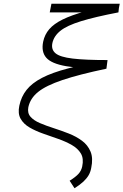

<svg xmlns="http://www.w3.org/2000/svg" viewBox="-20 -820 658 1023"><path d="M377 183 351 143Q383 123 398 106.5Q413 90 418 67Q427 25 411 -2Q395 -29 362.5 -47.5Q330 -66 290 -80Q250 -94 210 -108Q170 -122 138 -140.5Q106 -159 90 -187Q74 -215 83 -257Q93 -305 121.5 -341Q150 -377 203.5 -405Q257 -433 343 -455.5Q429 -478 553 -500L547 -454Q400 -423 312.5 -393.5Q225 -364 183 -330Q141 -296 131 -249Q125 -218 142.5 -198Q160 -178 193 -164Q226 -150 266.5 -137Q307 -124 346.5 -108.5Q386 -93 417 -70Q448 -47 462.5 -12Q477 23 466 75Q462 97 452 114Q442 131 424.5 147.5Q407 164 377 183ZM547 -454Q409 -454 331.5 -467.5Q254 -481 226.5 -512.5Q199 -544 210 -598Q218 -636 242.5 -664.5Q267 -693 313.5 -716Q360 -739 434 -759.5Q508 -780 616 -800L611 -754Q486 -730 411.5 -707Q337 -684 302 -656Q267 -628 259 -590Q252 -556 276 -536Q300 -516 367 -508Q434 -500 553 -500ZM245 -754 254 -800H618L609 -754Z"/></svg>

Font: Victor Mono Thin
Style: Italic
Weight: 100
Italic angle: -12°
Monospace: yes
Designer: Rune Bjørnerås
Version: Version 1.561;gftools[0.9.30]